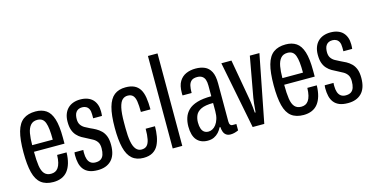

<svg xmlns="http://www.w3.org/2000/svg" viewBox="-74 -1082 2822 1452"><g transform="rotate(-15 1337.0 -356.0)"><path d="M197 12Q138 12 102 -16Q66 -44 50.5 -105Q35 -166 35 -263Q35 -364 52 -424.5Q69 -485 106 -512Q143 -539 202 -539Q251 -539 284.5 -516.5Q318 -494 335 -440.5Q352 -387 352 -294V-247H113Q113 -180 119.5 -137Q126 -94 144.5 -73.5Q163 -53 196 -53Q214 -53 228 -59.5Q242 -66 252.5 -81Q263 -96 269 -120Q275 -144 276 -179H350Q349 -132 338.5 -96Q328 -60 309 -36Q290 -12 261.5 0Q233 12 197 12ZM113 -299H274Q274 -346 270.5 -378.5Q267 -411 259 -432.5Q251 -454 236 -464Q221 -474 199 -474Q165 -474 146 -452Q127 -430 120 -391Q113 -352 113 -299Z M545 12Q504 12 477.5 1Q451 -10 435 -30.5Q419 -51 412.5 -79Q406 -107 406 -140Q406 -146 406.5 -152Q407 -158 408 -164H477Q476 -158 476 -152Q476 -146 476 -140Q476 -112 483 -91.5Q490 -71 505 -60Q520 -49 543 -49Q569 -49 584.5 -59.5Q600 -70 607 -90.5Q614 -111 614 -141Q614 -172 602 -190Q590 -208 570.5 -219Q551 -230 529 -241Q508 -251 488 -262.5Q468 -274 451.5 -292Q435 -310 426 -335.5Q417 -361 417 -400Q417 -433 426.5 -459Q436 -485 454 -503Q472 -521 497 -530Q522 -539 552 -539Q584 -539 608.5 -530Q633 -521 649 -504.5Q665 -488 673.5 -464.5Q682 -441 682 -411Q682 -403 681.5 -393.5Q681 -384 680 -376H611V-405Q611 -432 603.5 -447.5Q596 -463 582.5 -470.5Q569 -478 552 -478Q534 -478 522 -472Q510 -466 502.5 -455.5Q495 -445 492 -431Q489 -417 489 -402Q489 -374 500.5 -357Q512 -340 530.5 -329.5Q549 -319 570 -309Q591 -300 612 -288.5Q633 -277 651 -259.5Q669 -242 679.5 -215Q690 -188 690 -147Q690 -106 680 -76Q670 -46 650.5 -26.5Q631 -7 604.5 2.5Q578 12 545 12Z M903 12Q848 12 814 -17.5Q780 -47 765 -108Q750 -169 750 -263Q750 -364 767 -424.5Q784 -485 818.5 -512Q853 -539 907 -539Q948 -539 975 -526Q1002 -513 1018 -487.5Q1034 -462 1040.5 -422Q1047 -382 1047 -329H972Q972 -380 967 -412Q962 -444 947.5 -459Q933 -474 906 -474Q882 -474 864.5 -457.5Q847 -441 837.5 -399.5Q828 -358 828 -283V-240Q828 -179 835.5 -137Q843 -95 860.5 -74Q878 -53 904 -53Q931 -53 946 -68Q961 -83 967.5 -115Q974 -147 974 -197H1047Q1047 -156 1040.5 -118.5Q1034 -81 1019 -51.5Q1004 -22 975.5 -5Q947 12 903 12Z M1133 0V-724H1208V0Z M1405 12Q1378 12 1356.5 3Q1335 -6 1320 -23.5Q1305 -41 1297.5 -68Q1290 -95 1290 -129Q1290 -166 1300.5 -198Q1311 -230 1336 -254.5Q1361 -279 1405.5 -292.5Q1450 -306 1517 -306V-389Q1517 -417 1510.5 -435.5Q1504 -454 1489 -464Q1474 -474 1451 -474Q1420 -474 1405 -460.5Q1390 -447 1385 -424.5Q1380 -402 1380 -375V-368H1309Q1308 -372 1308 -377Q1308 -382 1308 -388Q1308 -445 1328 -477.5Q1348 -510 1381 -524.5Q1414 -539 1455 -539Q1496 -539 1526.5 -525.5Q1557 -512 1574.5 -479Q1592 -446 1592 -386V-88Q1592 -71 1598.5 -62.5Q1605 -54 1616 -54H1646V-4Q1633 2 1617 6.5Q1601 11 1584 11Q1563 11 1549.5 1Q1536 -9 1530 -26Q1524 -43 1523 -63H1517Q1507 -42 1491.5 -25Q1476 -8 1455 2Q1434 12 1405 12ZM1429 -53Q1444 -53 1459.5 -61Q1475 -69 1488 -86Q1501 -103 1509 -128.5Q1517 -154 1517 -189V-253Q1455 -253 1423 -237.5Q1391 -222 1379.5 -196.5Q1368 -171 1368 -140Q1368 -111 1375 -91.5Q1382 -72 1395.5 -62.5Q1409 -53 1429 -53Z M1759 0 1655 -527H1734L1790 -211Q1792 -202 1794.5 -183Q1797 -164 1799.5 -142Q1802 -120 1803 -101H1809Q1810 -108 1811.5 -128Q1813 -148 1815.5 -171.5Q1818 -195 1821 -212L1878 -527H1953L1850 0Z M2156 12Q2097 12 2061 -16Q2025 -44 2009.5 -105Q1994 -166 1994 -263Q1994 -364 2011 -424.5Q2028 -485 2065 -512Q2102 -539 2161 -539Q2210 -539 2243.5 -516.5Q2277 -494 2294 -440.5Q2311 -387 2311 -294V-247H2072Q2072 -180 2078.5 -137Q2085 -94 2103.5 -73.5Q2122 -53 2155 -53Q2173 -53 2187 -59.5Q2201 -66 2211.5 -81Q2222 -96 2228 -120Q2234 -144 2235 -179H2309Q2308 -132 2297.5 -96Q2287 -60 2268 -36Q2249 -12 2220.5 0Q2192 12 2156 12ZM2072 -299H2233Q2233 -346 2229.5 -378.5Q2226 -411 2218 -432.5Q2210 -454 2195 -464Q2180 -474 2158 -474Q2124 -474 2105 -452Q2086 -430 2079 -391Q2072 -352 2072 -299Z M2504 12Q2463 12 2436.5 1Q2410 -10 2394 -30.5Q2378 -51 2371.5 -79Q2365 -107 2365 -140Q2365 -146 2365.5 -152Q2366 -158 2367 -164H2436Q2435 -158 2435 -152Q2435 -146 2435 -140Q2435 -112 2442 -91.5Q2449 -71 2464 -60Q2479 -49 2502 -49Q2528 -49 2543.5 -59.5Q2559 -70 2566 -90.5Q2573 -111 2573 -141Q2573 -172 2561 -190Q2549 -208 2529.5 -219Q2510 -230 2488 -241Q2467 -251 2447 -262.5Q2427 -274 2410.5 -292Q2394 -310 2385 -335.5Q2376 -361 2376 -400Q2376 -433 2385.5 -459Q2395 -485 2413 -503Q2431 -521 2456 -530Q2481 -539 2511 -539Q2543 -539 2567.5 -530Q2592 -521 2608 -504.5Q2624 -488 2632.5 -464.5Q2641 -441 2641 -411Q2641 -403 2640.5 -393.5Q2640 -384 2639 -376H2570V-405Q2570 -432 2562.5 -447.5Q2555 -463 2541.5 -470.5Q2528 -478 2511 -478Q2493 -478 2481 -472Q2469 -466 2461.5 -455.5Q2454 -445 2451 -431Q2448 -417 2448 -402Q2448 -374 2459.5 -357Q2471 -340 2489.5 -329.5Q2508 -319 2529 -309Q2550 -300 2571 -288.5Q2592 -277 2610 -259.5Q2628 -242 2638.5 -215Q2649 -188 2649 -147Q2649 -106 2639 -76Q2629 -46 2609.5 -26.5Q2590 -7 2563.5 2.5Q2537 12 2504 12Z"/></g></svg>

Font: Archivo ExtraCondensed
Style: Regular
Weight: 400
Width: 2
Designer: Hector Gatti
Foundry: Omnibus-Type
Version: Version 2.001